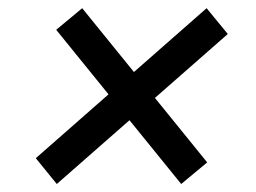

<svg xmlns="http://www.w3.org/2000/svg" viewBox="-20 -554 640 480"><path d="M122 -94 69.5 -158.5 496.5 -533.5 549.5 -469ZM433 -94 120.5 -479.5 185.5 -533.5 498 -148Z"/></svg>

Font: Google Sans Code
Style: Italic
Weight: 400
Italic angle: -10°
Monospace: yes
Designer: Google Sans Code Authors
Foundry: Google LLC
Version: Version 6.000